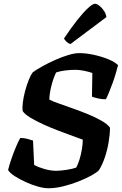

<svg xmlns="http://www.w3.org/2000/svg" viewBox="-20 -1003 649 1023"><path d="M238 0Q214 0 182 -9Q150 -18 117 -33Q84 -48 58.5 -64.5Q33 -81 23 -97Q29 -122 40.5 -155.5Q52 -189 65 -220Q78 -251 88 -268Q108 -268 126.5 -263Q145 -258 156 -254L162 -124Q184 -112 217 -102.5Q250 -93 279 -93Q301 -93 334 -98Q367 -103 386 -110Q396 -128 404 -154.5Q412 -181 416.5 -208.5Q421 -236 421 -259Q402 -266 367.5 -278.5Q333 -291 292 -306.5Q251 -322 211.5 -340Q172 -358 142 -376Q112 -394 101 -411Q98 -427 101.5 -456Q105 -485 113.5 -517Q122 -549 133 -576.5Q144 -604 155 -618Q177 -634 209 -651.5Q241 -669 276 -684.5Q311 -700 344.5 -710Q378 -720 402 -720Q438 -720 479.5 -711Q521 -702 556.5 -687.5Q592 -673 609 -656Q605 -640 597.5 -614Q590 -588 580 -560.5Q570 -533 560.5 -510Q551 -487 544 -474Q521 -474 500.5 -479Q480 -484 470 -488L472 -614Q456 -620 430 -625.5Q404 -631 382 -631Q356 -631 327.5 -627.5Q299 -624 279 -617Q263 -584 253 -542.5Q243 -501 243 -472Q261 -463 295 -451Q329 -439 370 -424.5Q411 -410 451 -393.5Q491 -377 522 -359Q553 -341 566 -323Q566 -289 559 -246.5Q552 -204 538.5 -164Q525 -124 507 -96Q496 -84 467 -68Q438 -52 399 -36.5Q360 -21 317.5 -10.5Q275 0 238 0ZM355 -768Q343 -772 333.5 -781.5Q324 -791 321 -798Q357 -852 390 -894Q423 -936 448.5 -959.5Q474 -983 486 -983Q496 -983 509.5 -972.5Q523 -962 534 -945.5Q545 -929 547 -912Z"/></svg>

Font: Texturina 72pt 72pt ExtraBold
Style: Italic
Weight: 800
Italic angle: -11°
Designer: Guillermo Torres Carreño
Foundry: Omnibus-Type
Version: Version 1.002; ttfautohint (v1.8.3)